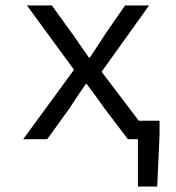

<svg xmlns="http://www.w3.org/2000/svg" viewBox="-20 -506 640 698"><path d="M481.4 172V0H462.6V-67H560V-14.9L551.6 172ZM64.3 0 249 -252.4 78.1 -486.1H168.5L245.6 -379.4Q259.1 -359.7 273.9 -338.7Q288.6 -317.6 302.8 -297.2H306.8Q320.5 -317.6 334.9 -339.3Q349.3 -361 361.7 -380.7L434.6 -486.1H521.9L349.4 -245.1L535.3 0H444.9L359.7 -112.3Q344.8 -132.7 328.3 -156Q311.7 -179.2 295.6 -200.2H291.6Q276.5 -178.6 261.9 -156.8Q247.3 -135 232.3 -111.7L151.6 0Z"/></svg>

Font: Source Code Pro ExtraLight
Style: Regular
Weight: 200
Monospace: yes
Designer: Paul D. Hunt, Teo Tuominen
Foundry: Adobe
Version: Version 1.026;hotconv 1.1.0;makeotfexe 2.6.0